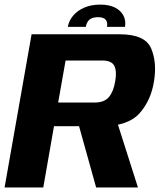

<svg xmlns="http://www.w3.org/2000/svg" viewBox="-31 -826 714 846"><path d="M-10.8 0H159.7L206.9 -269.9H417.3Q533 -269.9 583.9 -327Q634.7 -384.1 647.7 -468.6Q661.2 -552 634.6 -613.5Q608 -675 495.6 -675H108.2ZM392.6 0H576.8L474.4 -321.5L304.9 -314.5ZM225.3 -374.2 258 -559.4H419.1Q461.5 -559.4 473.1 -535.1Q484.6 -510.9 476.4 -466.4Q469 -422.4 448.7 -398.3Q428.5 -374.2 386.5 -374.2ZM411 -805.7Q371.3 -805.7 340.8 -792.7Q310.3 -779.6 291.4 -757.2Q272.4 -734.7 267.8 -707.6H346.8Q349.2 -721.1 355.5 -730.6Q361.8 -740.2 372.8 -745.2Q383.8 -750.2 401.3 -750.2Q417.3 -750.2 426.5 -745.4Q435.8 -740.5 439.3 -731Q442.8 -721.5 440.5 -707.6H519.8Q524.5 -734.7 513 -757.2Q501.5 -779.6 475.6 -792.7Q449.7 -805.7 411 -805.7Z"/></svg>

Font: Anybody Thin
Style: Italic
Weight: 100
Italic angle: -10°
Designer: Tyler Finck
Foundry: Etcetera Type Company
Version: Version 1.114;gftools[0.9.25]